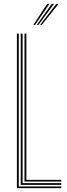

<svg xmlns="http://www.w3.org/2000/svg" viewBox="-20 -974 345 994"><path d="M67.5 0V-800H77.2V-8.5H297V0ZM87.2 -17V-800H97V-25.8H297V-17ZM106.8 -34.2V-800H116.5V-42.8H297V-34.2ZM152.8 -845 224.2 -954H236.2L161.5 -845ZM187.5 -845 271.5 -954H283.2L196.2 -845ZM170.2 -845 248 -954H259.8L178.8 -845Z"/></svg>

Font: Big Shoulders Inline Text ExtraLight
Style: Regular
Weight: 250
Version: Version 2.002